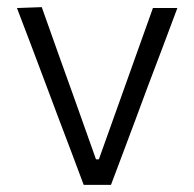

<svg xmlns="http://www.w3.org/2000/svg" viewBox="-20 -518 544 538"><path d="M214.5 0Q197 -46.5 179.2 -94.2Q161.5 -142 144 -187L111 -275Q90.5 -329.5 69.5 -385.2Q48.5 -441 27.5 -495.5L97 -498Q120.5 -432.5 143.2 -368Q166 -303.5 190 -237.5L249 -71.5H257L316.5 -238Q340 -304.5 363 -368.2Q386 -432 408.5 -495.5H477Q456.5 -440.5 435.5 -384.8Q414.5 -329 393.5 -274L360.5 -185Q343 -138 325.8 -92.5Q308.5 -47 291 0Z"/></svg>

Font: Commissioner Thin Light
Style: Regular
Weight: 300
Version: Version 1.000